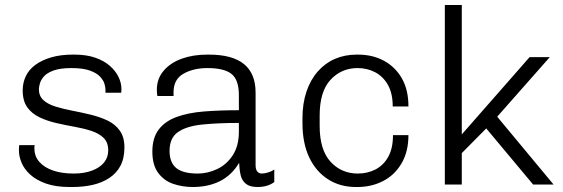

<svg xmlns="http://www.w3.org/2000/svg" viewBox="-20 -740 2259 770"><path d="M260 10Q203 10 164 -4Q125 -18 101 -40Q77 -62 66.5 -87.5Q56 -113 56 -134Q56 -141 56 -145.5Q56 -150 57 -158H119Q118 -154 118 -151.5Q118 -149 118 -145Q118 -113 138 -90.5Q158 -68 193 -56Q228 -44 276 -44Q318 -44 349.5 -56Q381 -68 397.5 -88.5Q414 -109 414 -137Q414 -169 395.5 -187Q377 -205 346.5 -215Q316 -225 279.5 -231.5Q243 -238 206 -246.5Q169 -255 138.5 -269.5Q108 -284 89.5 -309.5Q71 -335 71 -378Q71 -408 83.5 -434.5Q96 -461 122 -480Q148 -499 185.5 -510Q223 -521 272 -521H279Q327 -521 362.5 -508.5Q398 -496 421 -475.5Q444 -455 455.5 -431Q467 -407 467 -383Q467 -379 466.5 -373.5Q466 -368 466 -368H403V-380Q403 -389 399 -403.5Q395 -418 381.5 -432.5Q368 -447 340.5 -457Q313 -467 266 -467Q222 -467 195.5 -457.5Q169 -448 156.5 -434Q144 -420 140 -405.5Q136 -391 136 -382Q136 -355 154 -338.5Q172 -322 203 -312.5Q234 -303 270.5 -296Q307 -289 344 -280Q381 -271 411.5 -256.5Q442 -242 460.5 -216Q479 -190 479 -149Q479 -105 463 -75Q447 -45 418 -26Q389 -7 351.5 1.5Q314 10 270 10Z M753 10Q712 10 675 -2.5Q638 -15 614.5 -46.5Q591 -78 591 -132Q591 -187 616.5 -220.5Q642 -254 688.5 -271Q735 -288 798.5 -293Q862 -298 938 -298V-358Q938 -420 908.5 -443.5Q879 -467 812 -467Q756 -467 716 -444.5Q676 -422 676 -370V-355H611Q610 -361 609.5 -367Q609 -373 609 -380Q609 -424 636 -456Q663 -488 708.5 -504.5Q754 -521 811 -521H818Q912 -521 958.5 -483Q1005 -445 1005 -369V-78Q1005 -60 1012 -52Q1019 -44 1030 -44Q1041 -44 1055.5 -48.5Q1070 -53 1080 -60V-10Q1067 0 1050 5Q1033 10 1012 10Q982 10 966 -3Q950 -16 945 -38Q940 -60 939 -87Q909 -37 862 -13.5Q815 10 753 10ZM773 -44Q813 -44 851 -62Q889 -80 913.5 -117.5Q938 -155 938 -212V-247Q853 -247 790.5 -240.5Q728 -234 694 -210.5Q660 -187 660 -135Q660 -88 687 -66Q714 -44 773 -44Z M1407 10Q1344 10 1295.5 -21Q1247 -52 1220 -109Q1193 -166 1193 -247V-265Q1193 -325 1209 -372.5Q1225 -420 1254.5 -453.5Q1284 -487 1323.5 -504Q1363 -521 1411 -521H1416Q1474 -521 1519.5 -496.5Q1565 -472 1591.5 -426Q1618 -380 1618 -313H1555Q1555 -365 1536 -399Q1517 -433 1485 -450Q1453 -467 1414 -467Q1349 -467 1305.5 -420Q1262 -373 1262 -277V-235Q1262 -139 1305.5 -91.5Q1349 -44 1415 -44Q1454 -44 1486 -60.5Q1518 -77 1537 -111Q1556 -145 1556 -198H1618Q1618 -132 1590.5 -85Q1563 -38 1516.5 -14Q1470 10 1413 10Z M1764 0V-720H1832V-201L2104 -511H2185L1974 -272L2200 0H2118L1930 -225L1832 -126V0Z"/></svg>

Font: Chivo ExtraLight
Style: Regular
Weight: 250
Designer: Hector Gatti
Foundry: Omnibus-Type
Version: Version 2.002